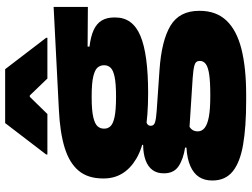

<svg xmlns="http://www.w3.org/2000/svg" viewBox="-130 -602 930 709"><g transform="rotate(-90 334.5 -247.0)"><path d="M345.5 -164.5Q177 -164.5 103.8 -208Q30.5 -251.5 30.5 -328.5V-331Q30.5 -387 59.2 -421.2Q88 -455.5 144.2 -472.8Q200.5 -490 283 -494L664 -513.5V-387L517.5 -388V-381Q555 -376.5 578.8 -365.5Q602.5 -354.5 613.8 -335.8Q625 -317 625 -290V-285.5Q625 -221.5 557.2 -193Q489.5 -164.5 345.5 -164.5ZM333.5 65H341.5Q387.5 65 414.5 61Q441.5 57 453 48.5Q464.5 40 464.5 27V25.5Q464.5 11 448.2 6.5Q432 2 401.5 0L192 -13.5L244 -20Q233 -18 224 -13.2Q215 -8.5 209.8 -0.8Q204.5 7 204.5 18.5V19.5Q204.5 34 217.2 44.2Q230 54.5 258.2 59.8Q286.5 65 333.5 65ZM317 197.5Q221 197.5 155.5 186.2Q90 175 56.5 147.8Q23 120.5 23 73.5V71.5Q23 43.5 36 23.5Q49 3.5 76 -8.5Q103 -20.5 144.5 -23V-28Q102 -34.5 75.8 -52Q49.5 -69.5 49.5 -106V-107Q49.5 -132 61.8 -148.5Q74 -165 97.5 -173.8Q121 -182.5 154.5 -183V-204.5L308 -172L254.5 -172.5Q239 -172.5 232 -168Q225 -163.5 225 -155.5V-154.5Q225 -143 238 -139Q251 -135 279 -133L431 -122.5Q539.5 -115 594.5 -82Q649.5 -49 649.5 24V26Q649.5 86.5 613.8 124.5Q578 162.5 508.8 180Q439.5 197.5 339.5 197.5ZM332 -283Q382 -283 406.8 -288.5Q431.5 -294 440 -303.8Q448.5 -313.5 448.5 -325.5V-328.5Q448.5 -341 440.2 -351Q432 -361 407.5 -367Q383 -373 334 -373H330.5Q281.5 -373 256.5 -367Q231.5 -361 223 -351Q214.5 -341 214.5 -328.5V-325.5Q214.5 -313.5 223.2 -303.8Q232 -294 257.2 -288.5Q282.5 -283 332 -283ZM235 -692.5H434L550 -541V-536.5H399.5L337 -601.5H332L268.5 -536.5H119V-541Z"/></g></svg>

Font: Anek Latin Expanded ExtraBold
Style: Regular
Weight: 800
Width: 7
Designer: Yesha Goshar
Foundry: Ek Type
Version: Version 1.003